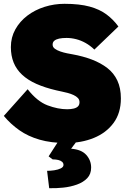

<svg xmlns="http://www.w3.org/2000/svg" viewBox="-22 -740 683 1007"><path d="M325 10Q246 10 185.5 -7.5Q125 -25 79.5 -57Q34 -89 -2 -132L123 -272Q173 -208 227.5 -187.5Q282 -167 330 -167Q349 -167 364 -170.5Q379 -174 387 -182Q395 -190 395 -204Q395 -217 386.5 -226Q378 -235 364 -241.5Q350 -248 333.5 -252.5Q317 -257 301.5 -260Q286 -263 274 -266Q214 -280 169 -300Q124 -320 94 -348Q64 -376 49.5 -412Q35 -448 35 -493Q35 -544 58.5 -586Q82 -628 121.5 -658Q161 -688 211.5 -704Q262 -720 316 -720Q395 -720 448 -705.5Q501 -691 537 -664Q573 -637 599 -601L473 -480Q451 -501 427 -514.5Q403 -528 377.5 -534.5Q352 -541 327 -541Q304 -541 288 -537.5Q272 -534 263 -526.5Q254 -519 254 -506Q254 -493 265.5 -484.5Q277 -476 294.5 -470Q312 -464 329.5 -460.5Q347 -457 359 -455Q414 -445 460 -427.5Q506 -410 540.5 -383.5Q575 -357 593.5 -317.5Q612 -278 612 -224Q612 -147 573.5 -95Q535 -43 470 -16.5Q405 10 325 10ZM236 247 225 156Q243 156 263 153Q283 150 297 143Q311 136 311 125Q311 115 303.5 108.5Q296 102 283.5 99Q271 96 254 96L233 80L300 -24H399L351 40Q405 44 430.5 72.5Q456 101 456 139Q456 173 435.5 194.5Q415 216 381.5 228Q348 240 310 244Q272 248 236 247Z"/></svg>

Font: Lexend Deca Black
Style: Regular
Weight: 900
Designer: Bonnie Shaver-Troup, Thomas Jockin
Foundry: Lexend
Version: Version 1.007